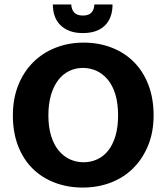

<svg xmlns="http://www.w3.org/2000/svg" viewBox="-20 -834 750 865"><path d="M357 -642Q425 -642 483 -619.5Q541 -597 583 -555Q625 -513 648.5 -452Q672 -391 672 -314Q672 -239 647.5 -179Q623 -119 580.5 -76.5Q538 -34 479.5 -11.5Q421 11 353 11Q285 11 227 -11Q169 -33 127 -74.5Q85 -116 61.5 -176.5Q38 -237 38 -314Q38 -389 62 -449.5Q86 -510 129 -553Q172 -596 230.5 -619Q289 -642 357 -642ZM198 -314Q198 -261 210.5 -221Q223 -181 245 -155Q267 -129 295.5 -116Q324 -103 357 -103Q389 -103 417.5 -116Q446 -129 467 -155Q488 -181 500 -221Q512 -261 512 -314Q512 -369 499.5 -409.5Q487 -450 465 -476Q443 -502 414.5 -515Q386 -528 353 -528Q321 -528 292.5 -514.5Q264 -501 243 -474Q222 -447 210 -407Q198 -367 198 -314ZM301 -814Q302 -791 314.5 -777.5Q327 -764 354 -764Q403 -764 405 -814H487Q487 -753 452.5 -719Q418 -685 353 -685Q317 -685 291.5 -695.5Q266 -706 249.5 -723.5Q233 -741 225.5 -764.5Q218 -788 218 -814Z"/></svg>

Font: Mukta ExtraBold
Style: Regular
Weight: 800
Designer: Girish Dalvi and Yashodeep Gholap
Foundry: Ek Type
Version: Version 2.538;PS 1.002;hotconv 16.6.51;makeotf.lib2.5.65220;